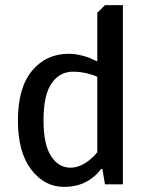

<svg xmlns="http://www.w3.org/2000/svg" viewBox="-20 -720 575 750"><path d="M230 10Q154 10 102 -57.5Q50 -125 50 -250Q50 -377 105 -443.5Q160 -510 250 -510Q284 -510 327 -495L360 -480V-670L390 -700H460V0H390L380 -60H375Q361 -40 340 -25Q296 10 230 10ZM255 -65Q292 -65 330 -95Q346 -108 360 -125V-420Q350 -425 333 -430Q299 -440 265 -440Q213 -440 181.5 -394.5Q150 -349 150 -250Q150 -155 179.5 -110Q209 -65 255 -65Z"/></svg>

Font: Scada
Style: Regular
Weight: 400
Designer: Jovanny Lemonad
Foundry: Jovanny Lemonad
Version: Version 4.100;PS 004.100;hotconv 1.0.88;makeotf.lib2.5.64775